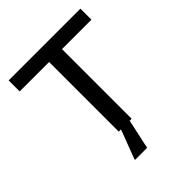

<svg xmlns="http://www.w3.org/2000/svg" viewBox="-239 -828 1158 1158"><g transform="rotate(-45 340.0 -249.0)"><path d="M285 0V-594H34V-688H646V-594H395V0ZM234 190V185L311 -18H381V-13L337 190Z"/></g></svg>

Font: Saira Expanded Medium
Style: Regular
Weight: 500
Width: 7
Designer: Hector Gatti with collaboration of the Omnibus-Type team
Foundry: Omnibus-Type
Version: Version 1.100; ttfautohint (v1.8.3)